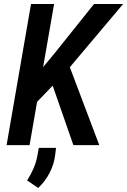

<svg xmlns="http://www.w3.org/2000/svg" viewBox="-20 -731 640 967"><path d="M252.4 -710.9 128.9 0H13.2L136.2 -710.9ZM600.1 -710.9 308.6 -365.2 139.6 -189.9V-323.2L258.3 -466.8L453.6 -710.9ZM349.6 0 231 -340.8 320.8 -421.4 480 0ZM262.2 13.7 257.8 49.8Q252 97.2 229.7 139.9Q207.5 182.6 172.4 215.8L116.7 177.7Q135.3 148.4 148.4 118.4Q161.6 88.4 168 54.7L175.3 13.7Z"/></svg>

Font: Roboto Condensed Medium
Style: Italic
Weight: 500
Italic angle: -12°
Designer: Christian Robertson
Foundry: Google
Version: Version 3.0; 2020